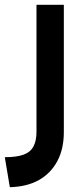

<svg xmlns="http://www.w3.org/2000/svg" viewBox="-20 -510 345 800"><path d="M0 145Q49 145 78 134.5Q107 124 119.5 100Q132 76 132 40V-490H246V40Q246 111 218.5 162Q191 213 141.5 240.5Q92 268 21 270Z"/></svg>

Font: Alexandria Medium
Style: Regular
Weight: 500
Designer: Mohamed Gaber
Foundry: Kief Type Foundry
Version: Version 5.100